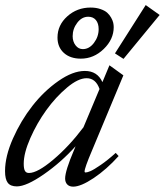

<svg xmlns="http://www.w3.org/2000/svg" viewBox="-22 -714 642 747"><path d="M458.5 -484.9 425.3 -506.3 544.9 -694.3 599.1 -655.8ZM292.5 -485.8Q251 -485.8 226.3 -508.3Q201.7 -530.8 201.7 -567.9Q201.7 -616.2 239.7 -650.4Q277.8 -684.6 330.6 -684.6Q352.1 -684.6 368.9 -678.7Q385.7 -672.9 395 -664.6Q404.3 -656.2 410.4 -645.3Q416.5 -634.3 418.5 -625.5Q420.4 -616.7 420.4 -608.4Q420.4 -561 381.6 -523.4Q342.8 -485.8 292.5 -485.8ZM300.3 -522.9Q325.2 -522.9 343.5 -547.1Q361.8 -571.3 361.8 -600.6Q361.8 -623 351.1 -636Q340.3 -648.9 321.3 -648.9Q296.4 -648.9 278.6 -625.5Q260.7 -602.1 260.7 -573.2Q260.7 -552.2 272 -537.6Q283.2 -522.9 300.3 -522.9ZM43.5 11.2Q19 11.2 8.3 -2.7Q-2.4 -16.6 -2.4 -48.3Q-2.4 -105.5 28.3 -175Q59.1 -244.6 104.2 -302.2Q149.4 -359.9 205.3 -398.9Q261.2 -438 308.1 -438Q356.9 -438 376.5 -394.5L403.8 -460L458 -420.9L335.4 -127Q307.1 -60.5 307.1 -46.9Q307.1 -43 311 -43Q317.4 -43 330.1 -48.3Q342.8 -53.7 369.9 -72.3Q397 -90.8 428.2 -119.1L439.5 -106.9Q392.6 -54.7 342.5 -21.2Q292.5 12.2 262.7 12.2Q248 12.2 239.7 3.7Q231.4 -4.9 231.4 -19.5Q231.4 -49.3 266.1 -130.4L272 -145Q215.8 -82.5 148.2 -35.6Q80.6 11.2 43.5 11.2ZM70.3 -77.1Q70.3 -57.6 75 -49.3Q79.6 -41 90.8 -41Q124 -41 185.5 -93Q247.1 -145 302.7 -218.8L365.2 -367.7Q350.6 -409.7 314.9 -409.7Q282.2 -409.7 238.8 -373.3Q195.3 -336.9 158.4 -285.9Q121.6 -234.9 95.9 -176.5Q70.3 -118.2 70.3 -77.1Z"/></svg>

Font: Elstob 14pt
Style: Italic
Weight: 400
Italic angle: -20°
Designer: Peter S. Baker
Version: Version 1.015